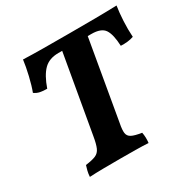

<svg xmlns="http://www.w3.org/2000/svg" viewBox="-154 -823 957 969"><g transform="rotate(-30 324.0 -338.0)"><path d="M274 -618Q220 -618 189 -587Q158 -556 135 -490Q112 -490 94.5 -493.5Q77 -497 62 -508Q75 -542 86.5 -591Q98 -640 103 -679Q154 -677 218.5 -676.5Q283 -676 372 -676Q459 -676 523.5 -676.5Q588 -677 648 -679Q642 -641 639.5 -593.5Q637 -546 640 -501Q623 -495 604 -493Q585 -491 565 -492Q562 -560 542.5 -589Q523 -618 466 -618H445L365 -156Q358 -121 360.5 -102Q363 -83 381 -73.5Q399 -64 439 -58Q442 -44 442.5 -28Q443 -12 441 3Q409 1 366.5 0.5Q324 0 278 0Q227 0 180 0.5Q133 1 99 3Q100 -15 104 -31Q108 -47 112 -59Q151 -64 171 -72.5Q191 -81 200.5 -102.5Q210 -124 217 -166L296 -618Z"/></g></svg>

Font: Vollkorn
Style: Bold Italic
Weight: 700
Italic angle: -11°
Designer: Friedrich Althausen
Foundry: Friedrich Althausen
Version: Version 5.000; ttfautohint (v1.8.3)